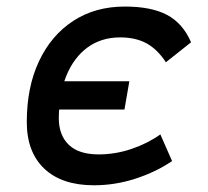

<svg xmlns="http://www.w3.org/2000/svg" viewBox="-20 -547 626 577"><path d="M262.2 9.8Q166 9.8 113.3 -40Q60.5 -89.8 60.5 -180.2Q60.5 -285.2 97.2 -363Q133.8 -440.9 200 -484.1Q266.1 -527.3 355 -527.3Q435.1 -527.3 482.4 -502Q529.8 -476.6 554.2 -419.9L478.5 -359.9Q453.1 -398.9 420.4 -416.7Q387.7 -434.6 341.3 -434.6Q284.2 -434.6 242.9 -404.3Q201.7 -374 179.4 -319.3Q157.2 -264.6 156.7 -190.9Q157.2 -139.6 187.3 -111.3Q217.3 -83 276.4 -83Q327.1 -83 375.7 -99.6Q424.3 -116.2 461.9 -143.1L497.1 -63Q449.2 -30.3 387.7 -10.3Q326.2 9.8 262.2 9.8ZM76.2 -217.8 90.8 -302.7H368.7L354 -217.8Z"/></svg>

Font: Cascadia Code
Style: Italic
Weight: 400
Italic angle: -10°
Designer: Aaron Bell
Foundry: Saja Typeworks
Version: Version 2407.024